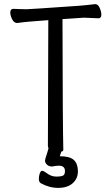

<svg xmlns="http://www.w3.org/2000/svg" viewBox="-20 -728 540 934"><path d="M263 186Q219 186 178 163Q169 157 169 142Q169 128 173.5 115.5Q178 103 185 103Q192 103 204 112Q228 131 253 131Q278 131 287 126Q296 121 296 104Q296 78 266 78Q254 78 234 82Q217 82 208 72.5Q199 63 199 55Q199 47 204.5 31.5Q210 16 216 -7Q213 -13 213 -18Q214 -107 215 -630Q99 -622 64 -616Q48 -616 39 -634.5Q30 -653 30 -667Q30 -685 45 -685Q52 -685 70.5 -684Q89 -683 109 -683Q123 -683 365 -700Q404 -703 443 -708Q457 -708 465 -689.5Q473 -671 473 -657Q473 -639 459 -639Q402 -642 388 -642L284 -635Q285 -106 288 0Q288 8 278 10L271 32Q320 32 339.5 50.5Q359 69 359 105Q359 141 333.5 163.5Q308 186 263 186Z"/></svg>

Font: Moon Stars Kai T HW
Style: Regular
Weight: 400
Designer: GuiWonder
Version: Version 1.101